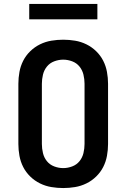

<svg xmlns="http://www.w3.org/2000/svg" viewBox="-20 -944 640 972"><path d="M300 8Q270 8 240 3Q210 -2 182.5 -15.5Q155 -29 133 -50.5Q111 -72 97.5 -98.5Q84 -125 78.5 -155Q73 -185 73 -215V-520Q73 -550 78.5 -580Q84 -610 97.5 -636.5Q111 -663 133 -684.5Q155 -706 182.5 -719.5Q210 -733 240 -738Q270 -743 300 -743Q330 -743 360 -738Q390 -733 417.5 -719.5Q445 -706 467 -684.5Q489 -663 502.5 -636.5Q516 -610 521.5 -580Q527 -550 527 -520V-215Q527 -185 521.5 -155Q516 -125 502.5 -98.5Q489 -72 467 -50.5Q445 -29 417.5 -15.5Q390 -2 360 3Q330 8 300 8ZM300 -93Q323 -93 345.5 -101.5Q368 -110 382.5 -128Q397 -146 402.5 -169Q408 -192 408 -215V-520Q408 -543 402.5 -566Q397 -589 382.5 -607Q368 -625 345.5 -633.5Q323 -642 300 -642Q277 -642 254.5 -633.5Q232 -625 217.5 -607Q203 -589 197.5 -566Q192 -543 192 -520V-215Q192 -192 197.5 -169Q203 -146 217.5 -128Q232 -110 254.5 -101.5Q277 -93 300 -93ZM128 -846V-924H473V-846Z"/></svg>

Font: Iosevka Aile
Style: Bold
Weight: 700
Designer: Belleve Invis
Foundry: Belleve Invis
Version: Version 28.0.1; ttfautohint (v1.8.4)